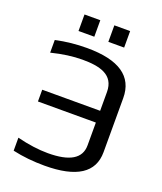

<svg xmlns="http://www.w3.org/2000/svg" viewBox="-151 -921 866 1028"><g transform="rotate(20 281.5 -407.0)"><path d="M406 -475V-368H76V-301H406V-171C406 -96 344 -59 220 -59C167 -59 108 -67 44 -83V-9C102 4 163 10 226 10C408 10 499 -49 499 -166V-474C499 -598 408 -660 226 -660C165 -660 106 -654 48 -641V-569C112 -585 171 -593 224 -593C322 -593 406 -574 406 -475ZM241 -730V-824H151V-730ZM411 -730V-824H321V-730Z"/></g></svg>

Font: Gamestation Text
Style: Bold
Weight: 400
Designer: Jonas Hecksher
Foundry: Jonas Hecksher, Playtypeª, e-types AS
Version: Version 1.003